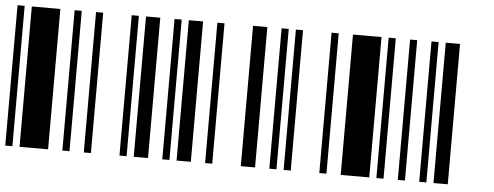

<svg xmlns="http://www.w3.org/2000/svg" viewBox="-44 -697 2067 804"><g transform="rotate(5 990.0 -295.0)"><path d="M0 0V-590H30V0ZM60 0V-590H180V0ZM240 0V-590H270V0Z M330 0V-590H360V0ZM480 0V-590H510V0ZM540 0V-590H600V0Z M660 0V-590H690V0ZM720 0V-590H780V0ZM840 0V-590H870V0Z M990 0V-590H1050V0ZM1110 0V-590H1140V0ZM1170 0V-590H1200V0Z M1320 0V-590H1350V0ZM1410 0V-590H1530V0ZM1560 0V-590H1590V0Z M1650 0V-590H1680V0ZM1740 0V-590H1770V0ZM1800 0V-590H1860V0Z"/></g></svg>

Font: Libre Barcode 128
Style: Regular
Weight: 400
Version: Version 1.005; ttfautohint (v1.8.3)